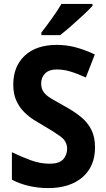

<svg xmlns="http://www.w3.org/2000/svg" viewBox="-20 -954 544 984"><path d="M467 -199Q467 -101 402.5 -45.5Q338 10 226 10Q179 10 131 -0.5Q83 -11 41 -33V-174Q88 -151 137 -133Q186 -115 234 -115Q283 -115 303.5 -137Q324 -159 324 -192Q324 -230 289.5 -255Q255 -280 203 -310Q182 -322 155.5 -338.5Q129 -355 104.5 -379Q80 -403 64 -437.5Q48 -472 48 -520Q48 -614 107 -669Q166 -724 272 -724Q319 -724 365.5 -712Q412 -700 466 -675L420 -557Q373 -578 339 -588Q305 -598 270 -598Q232 -598 211.5 -578Q191 -558 191 -526Q191 -500 203.5 -482.5Q216 -465 242.5 -449Q269 -433 309 -411Q359 -384 394.5 -355Q430 -326 448.5 -288.5Q467 -251 467 -199ZM454 -924Q438 -906 408 -878Q378 -850 345.5 -821.5Q313 -793 288 -774H192V-787Q217 -819 246 -859.5Q275 -900 295 -934H454Z"/></svg>

Font: Noto Sans Gujarati SemiCondensed
Style: Bold
Weight: 700
Width: 4
Designer: Jelle Bosma - Monotype Design Team, Universal Thirst
Foundry: Monotype Imaging Inc.
Version: Version 2.106; ttfautohint (v1.8.4.7-5d5b)